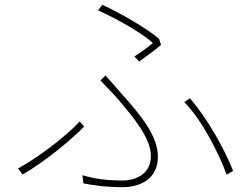

<svg xmlns="http://www.w3.org/2000/svg" viewBox="-20 -768 1040 799"><path d="M539 -533 559 -512C593 -536 629 -563 650 -581L642 -606C591 -651 477 -715 406 -748L388 -725C466 -690 572 -630 616 -589C600 -575 568 -551 539 -533ZM323 -39 327 -5C368 3 420 11 492 11C533 11 637 -4 637 -116C637 -204 564 -291 484 -380C463 -404 438 -433 419 -454L398 -433C420 -410 447 -383 466 -361C533 -283 608 -194 608 -119C608 -36 533 -17 492 -17C415 -17 370 -25 323 -39ZM923 -41 950 -57C918 -140 845 -274 770 -359L747 -343C818 -272 891 -131 923 -41ZM330 -241 312 -263C258 -203 134 -109 55 -67L74 -42C162 -92 270 -180 330 -241Z"/></svg>

Font: Harano Aji Gothic K1 ExtraLight
Style: Regular
Weight: 250
Foundry: Masamichi Hosoda
Version: HaranoAjiGothicK1-ExtraLight version 20230610;ttx 4.39.4